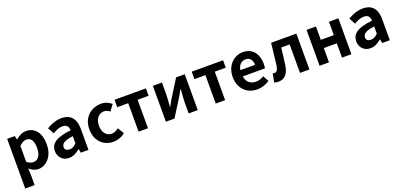

<svg xmlns="http://www.w3.org/2000/svg" viewBox="18 -1588 5881 2815"><g transform="rotate(-20 2958.5 -180.0)"><path d="M79.3 214.9V-559.8H199L210.4 -501.9H213.2Q248.3 -532.1 290.5 -552.8Q332.7 -573.5 377.8 -573.5Q446.7 -573.5 496 -538.1Q545.4 -502.6 571.5 -439.1Q597.6 -375.6 597.6 -288.9Q597.6 -192.9 563.6 -125Q529.5 -57.1 475.3 -21.7Q421.2 13.8 359.7 13.8Q323.5 13.8 288.4 -2.2Q253.2 -18.1 221.3 -46.8L226 44.4V214.9ZM327.6 -107.4Q361 -107.4 388.1 -126.9Q415.2 -146.4 430.9 -186.2Q446.5 -226.1 446.5 -286.6Q446.5 -340.3 434.9 -377.5Q423.2 -414.6 399.1 -433.9Q375.1 -453.2 335.8 -453.2Q307.5 -453.2 281.2 -439Q255 -424.9 226 -395.7V-148.7Q252.7 -125.3 279 -116.3Q305.2 -107.4 327.6 -107.4Z M840.4 13.8Q790.9 13.8 753.6 -7.9Q716.4 -29.5 695.8 -67.2Q675.2 -105 675.2 -152.6Q675.2 -242.2 751.9 -291.6Q828.7 -341 997.3 -359.4Q996.2 -386.8 987.1 -408.6Q978 -430.4 957.4 -442.9Q936.8 -455.5 902.1 -455.5Q863.3 -455.5 825.3 -440.5Q787.3 -425.6 748 -402.4L695.7 -500.1Q729.1 -520.7 766.2 -537.1Q803.3 -553.4 844.3 -563.5Q885.3 -573.5 929.1 -573.5Q1000.4 -573.5 1048 -545.7Q1095.6 -517.8 1119.9 -463Q1144.1 -408.3 1144.1 -327V0H1024.4L1013.9 -59.9H1009.4Q973.3 -28.4 931 -7.3Q888.8 13.8 840.4 13.8ZM888.7 -101.1Q920.1 -101.1 945.6 -115.4Q971.1 -129.7 997.3 -155.8V-268.4Q929.4 -260.3 889.2 -245.2Q849 -230.1 832.1 -209.7Q815.1 -189.3 815.1 -163.8Q815.1 -130.8 835.7 -116Q856.3 -101.1 888.7 -101.1Z M1531.8 13.8Q1454.7 13.8 1393 -21.1Q1331.3 -55.9 1295.2 -121.7Q1259.2 -187.5 1259.2 -279.9Q1259.2 -372.8 1298.8 -438.4Q1338.4 -503.9 1403.8 -538.7Q1469.1 -573.5 1544.5 -573.5Q1597 -573.5 1637.1 -556.2Q1677.2 -538.8 1707.9 -511.4L1638.1 -417.6Q1617.6 -435.6 1596.9 -444.8Q1576.2 -454 1553.1 -454Q1510.4 -454 1477.9 -432.3Q1445.3 -410.7 1427.4 -371.7Q1409.5 -332.7 1409.5 -279.9Q1409.5 -227.4 1427.5 -188.2Q1445.5 -148.9 1476.7 -127.3Q1507.9 -105.8 1547.7 -105.8Q1578.4 -105.8 1606 -118.8Q1633.7 -131.9 1657 -150.9L1715.4 -53.9Q1675.4 -18.6 1626.8 -2.4Q1578.2 13.8 1531.8 13.8Z M1925.9 0V-444.1H1754.8V-559.8H2243.9V-444.1H2072.5V0Z M2352.3 0V-559.8H2494.3V-383.2Q2494.3 -340.9 2490.1 -287.8Q2485.9 -234.6 2481.5 -182.4H2485Q2499.6 -208.2 2519.2 -241.8Q2538.7 -275.5 2552.4 -300.5L2715.4 -559.8H2849.7V0H2707.6V-176.4Q2707.6 -218.8 2712.3 -272Q2717 -325.2 2721.4 -377.4H2717.2Q2702.7 -352.4 2683.4 -317.9Q2664.2 -283.5 2649.5 -259.3L2485.8 0Z M3129.9 0V-444.1H2958.8V-559.8H3447.9V-444.1H3276.5V0Z M3775.4 13.8Q3696.9 13.8 3633.7 -21.2Q3570.5 -56.1 3533.4 -121.9Q3496.2 -187.7 3496.2 -279.9Q3496.2 -348.1 3517.8 -402.2Q3539.4 -456.3 3576.6 -494.8Q3613.8 -533.2 3660.5 -553.4Q3707.3 -573.5 3756.7 -573.5Q3834.1 -573.5 3886 -539.3Q3937.9 -505.1 3964.4 -444.7Q3990.8 -384.4 3990.8 -306.4Q3990.8 -285.9 3988.9 -267.6Q3986.9 -249.4 3984.1 -238.4H3638.7Q3644.9 -192.8 3666.2 -162.1Q3687.4 -131.4 3720.1 -115.5Q3752.8 -99.6 3794.6 -99.6Q3828.6 -99.6 3859 -109.4Q3889.3 -119.3 3920.1 -138.2L3969.6 -47.9Q3928.7 -19.8 3878 -3Q3827.4 13.8 3775.4 13.8ZM3636.4 -336.9H3865.3Q3865.3 -393.2 3839.4 -426.7Q3813.6 -460.2 3759.1 -460.2Q3730 -460.2 3704.2 -446.4Q3678.4 -432.6 3660.4 -405.4Q3642.4 -378.2 3636.4 -336.9Z M4103.5 13.8Q4085.3 13.8 4070.6 10.7Q4056 7.7 4041 2.3L4065.6 -130.2Q4072.1 -129.2 4078.7 -127.7Q4085.3 -126.2 4093 -126.2Q4118.2 -126.2 4134.8 -147.7Q4151.4 -169.2 4157.9 -218.9Q4168.9 -303.9 4177.9 -389.5Q4187 -475 4197.2 -559.8H4591.4V0H4444.7V-444.1H4313.3Q4305.7 -377.8 4297.7 -311.5Q4289.8 -245.1 4280.4 -178.6Q4267.2 -85.4 4223.4 -35.8Q4179.5 13.8 4103.5 13.8Z M4750.3 0V-559.8H4897V-350.9H5100V-559.8H5246.8V0H5100V-222.8H4897V0Z M5542.4 13.8Q5492.9 13.8 5455.6 -7.9Q5418.4 -29.5 5397.8 -67.2Q5377.2 -105 5377.2 -152.6Q5377.2 -242.2 5453.9 -291.6Q5530.7 -341 5699.3 -359.4Q5698.2 -386.8 5689.1 -408.6Q5680 -430.4 5659.4 -442.9Q5638.8 -455.5 5604.1 -455.5Q5565.3 -455.5 5527.3 -440.5Q5489.3 -425.6 5450 -402.4L5397.7 -500.1Q5431.1 -520.7 5468.2 -537.1Q5505.3 -553.4 5546.3 -563.5Q5587.3 -573.5 5631.1 -573.5Q5702.4 -573.5 5750 -545.7Q5797.6 -517.8 5821.9 -463Q5846.1 -408.3 5846.1 -327V0H5726.4L5715.9 -59.9H5711.4Q5675.3 -28.4 5633 -7.3Q5590.8 13.8 5542.4 13.8ZM5590.7 -101.1Q5622.1 -101.1 5647.6 -115.4Q5673.1 -129.7 5699.3 -155.8V-268.4Q5631.4 -260.3 5591.2 -245.2Q5551 -230.1 5534.1 -209.7Q5517.1 -189.3 5517.1 -163.8Q5517.1 -130.8 5537.7 -116Q5558.3 -101.1 5590.7 -101.1Z"/></g></svg>

Font: Noto Sans HK Thin
Style: Regular
Weight: 100
Designer: Ryoko NISHIZUKA 西塚涼子 (kana, bopomofo & ideographs); Paul D. Hunt (Latin, Greek & Cyrillic); Sandoll Communications 산돌커뮤니
Foundry: Adobe
Version: Version 2.004-H2;hotconv 1.0.118;makeotfexe 2.5.65603